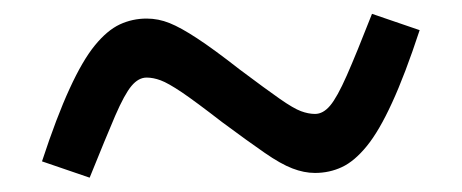

<svg xmlns="http://www.w3.org/2000/svg" viewBox="-20 -467 654 272"><path d="M574.5 -424.3Q553.8 -361.3 535.4 -321.4Q517.1 -281.4 499.6 -260Q482.2 -238.6 464.4 -230.3Q446.7 -222 426.2 -222Q410.7 -222 394.2 -228.4Q377.7 -234.7 354.8 -250.6Q331.9 -266.4 294.5 -294.1Q257.3 -322.9 237.7 -336.2Q218 -349.4 207.6 -353.2Q197.1 -357.1 187.7 -357.1Q176.2 -357.1 166.3 -345.3Q156.4 -333.5 143.1 -302.8Q129.9 -272 107 -215.3L39.5 -238.4Q60.2 -301.4 78.6 -341.3Q96.9 -381.3 114.4 -402.7Q131.8 -424 149.7 -432.4Q167.6 -440.7 187.8 -440.7Q204.3 -440.7 220.2 -434.3Q236 -428 259.4 -412.6Q282.8 -397.3 319.5 -368.6Q357 -340.5 376.5 -326.9Q396 -313.3 406.4 -309.5Q416.9 -305.6 426.3 -305.6Q437.8 -305.6 447.7 -317.4Q457.6 -329.1 471.2 -359.9Q484.8 -390.7 507 -447.4Z"/></svg>

Font: Intel One Mono Light
Style: Regular
Weight: 300
Monospace: yes
Designer: Fred Shallcrass
Foundry: Frere-Jones Type LLC
Version: Version 1.004